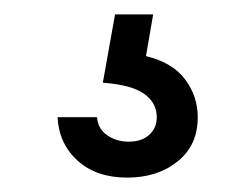

<svg xmlns="http://www.w3.org/2000/svg" viewBox="-20 -32 341 267"><path d="M157 215Q114 215 88 191.5Q62 168 60 131H115Q116 147 129 156Q142 165 159 165Q177 165 187.5 155.5Q198 146 198 131Q198 111 180.5 98.5Q163 86 123 83L140 -12H193L183 46Q220 55 237.5 78.5Q255 102 255 131Q255 170 227 192.5Q199 215 157 215Z"/></svg>

Font: Instrument Sans Condensed Medium
Style: Regular
Weight: 500
Width: 3
Designer: Rodrigo Fuenzalida
Foundry: fragTYPE
Version: Version 1.000;gftools[0.9.28]